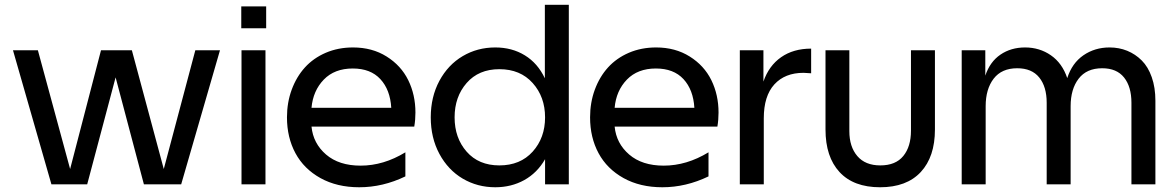

<svg xmlns="http://www.w3.org/2000/svg" viewBox="-20 -770 4901 802"><path d="M194.8 0 34.2 -560.1H138.2L272.9 -64L401.9 -560.1H530.8L664.1 -64L795.9 -560.1H898.9L736.8 0H581.1L462.9 -446.8L344.2 0Z M988.8 -560.1H1088.9V0H988.8ZM987.8 -651.9V-743.2H1091.8V-651.9Z M1480.5 12.2Q1387.7 12.2 1318.6 -26.1Q1249.5 -64.5 1214.1 -130.1Q1178.7 -195.8 1178.7 -279.8Q1178.7 -341.8 1198.5 -395.5Q1218.3 -449.2 1253.7 -488.3Q1289.1 -527.3 1340.8 -549.6Q1392.6 -571.8 1454.6 -571.8Q1534.7 -571.8 1595 -533.9Q1655.3 -496.1 1685.3 -435.1Q1715.3 -374 1715.3 -299.8Q1715.3 -269.5 1710.4 -241.2H1281.2Q1288.1 -170.9 1342 -124.5Q1396 -78.1 1486.3 -78.1Q1582 -78.1 1673.3 -133.8V-33.2Q1579.1 12.2 1480.5 12.2ZM1281.2 -319.8H1614.3Q1609.9 -395 1568.8 -439.5Q1527.8 -483.9 1453.6 -483.9Q1377.4 -483.9 1332.5 -437.5Q1287.6 -391.1 1281.2 -319.8Z M2065.9 -481Q1979.5 -481 1929.2 -423.3Q1878.9 -365.7 1878.9 -279.8Q1878.9 -193.8 1929.2 -136.5Q1979.5 -79.1 2065.9 -79.1Q2153.3 -79.1 2205.1 -136.7Q2256.8 -194.3 2256.8 -279.8Q2256.8 -365.2 2205.1 -423.1Q2153.3 -481 2065.9 -481ZM2048.8 -571.8Q2118.7 -571.8 2172.4 -538.8Q2226.1 -505.9 2255.9 -442.9V-750H2356V0H2256.8V-105Q2224.1 -47.9 2169.9 -17.8Q2115.7 12.2 2048.8 12.2Q1974.1 12.2 1912.8 -23.9Q1851.6 -60.1 1815.4 -127.2Q1779.3 -194.3 1779.3 -279.8Q1779.3 -365.2 1815.4 -432.4Q1851.6 -499.5 1912.8 -535.6Q1974.1 -571.8 2048.8 -571.8Z M2746.6 12.2Q2653.8 12.2 2584.7 -26.1Q2515.6 -64.5 2480.2 -130.1Q2444.8 -195.8 2444.8 -279.8Q2444.8 -341.8 2464.6 -395.5Q2484.4 -449.2 2519.8 -488.3Q2555.2 -527.3 2606.9 -549.6Q2658.7 -571.8 2720.7 -571.8Q2800.8 -571.8 2861.1 -533.9Q2921.4 -496.1 2951.4 -435.1Q2981.4 -374 2981.4 -299.8Q2981.4 -269.5 2976.6 -241.2H2547.4Q2554.2 -170.9 2608.2 -124.5Q2662.1 -78.1 2752.4 -78.1Q2848.1 -78.1 2939.5 -133.8V-33.2Q2845.2 12.2 2746.6 12.2ZM2547.4 -319.8H2880.4Q2876 -395 2835 -439.5Q2793.9 -483.9 2719.7 -483.9Q2643.6 -483.9 2598.6 -437.5Q2553.7 -391.1 2547.4 -319.8Z M3070.3 -560.1H3168.9V-429.2Q3191.4 -495.1 3242.7 -531Q3293.9 -566.9 3368.2 -566.9V-463.9Q3345.7 -465.8 3336.4 -465.8Q3258.8 -465.8 3214.6 -417.5Q3170.4 -369.1 3170.4 -275.9V0H3070.3Z M3428.2 -229V-560.1H3527.8V-222.2Q3527.8 -157.2 3561 -118.2Q3594.2 -79.1 3657.2 -79.1Q3721.2 -79.1 3753.2 -118.4Q3785.2 -157.7 3785.2 -224.1V-560.1H3885.3V-229Q3885.3 -115.2 3826.2 -51.5Q3767.1 12.2 3656.2 12.2Q3545.4 12.2 3486.8 -51.3Q3428.2 -114.7 3428.2 -229Z M3997.1 -560.1H4095.7V-454.1Q4115.2 -512.2 4159.2 -542Q4203.1 -571.8 4261.7 -571.8Q4322.3 -571.8 4369.6 -539.1Q4417 -506.3 4438 -443.8Q4458 -506.3 4505.6 -539.1Q4553.2 -571.8 4614.7 -571.8Q4654.3 -571.8 4688.5 -557.9Q4722.7 -543.9 4749.3 -517.3Q4775.9 -490.7 4791 -447.5Q4806.2 -404.3 4806.2 -349.1V0H4706.1V-340.8Q4706.1 -407.7 4675.3 -446.3Q4644.5 -484.9 4584 -484.9Q4519 -484.9 4485.6 -441.4Q4452.1 -397.9 4452.1 -326.2V0H4352.1V-340.8Q4352.1 -407.7 4321 -446.3Q4290 -484.9 4229 -484.9Q4164.1 -484.9 4130.6 -441.4Q4097.2 -397.9 4097.2 -326.2V0H3997.1Z"/></svg>

Font: TASA Explorer Medium
Style: Regular
Weight: 500
Designer: Weizhong Zhang
Foundry: Local Remote
Version: Version 1.000;Glyphs 3.1.2 (3151)